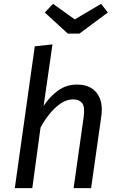

<svg xmlns="http://www.w3.org/2000/svg" viewBox="-20 -979 621 999"><path d="M381 -539Q450 -539 484 -494.5Q518 -450 507 -373L454 0H363L415 -368Q423 -424 407 -443Q391 -462 362 -462Q327 -462 296 -441Q265 -420 238.5 -387Q212 -354 191 -316L148 0H57L161 -738L253 -748L207 -428Q240 -478 283 -508.5Q326 -539 381 -539ZM369 -878 506 -959 541 -914 393 -804H333L213 -914L256 -959Z"/></svg>

Font: Fira Sans Variable
Style: Italic
Weight: 397
Italic angle: -8°
Designer: Carrois Corporate & Edenspiekermann AG
Foundry: Carrois Corporate GbR & Edenspiekermann AG
Version: Version 4.202